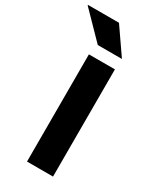

<svg xmlns="http://www.w3.org/2000/svg" viewBox="-258 -1013 901 1086"><g transform="rotate(30 192.5 -470.0)"><path d="M290 -700.2V0H120.1V-700.2ZM-24.9 -937 -22.9 -939.9H178.2L294.9 -771H137.2Z"/></g></svg>

Font: Messapia Bold
Style: Regular
Weight: 400
Designer: Luca Marsano
Foundry: Collletttivo
Version: Version 1.000;FEAKit 1.0